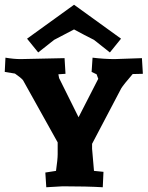

<svg xmlns="http://www.w3.org/2000/svg" viewBox="-25 -785 622 809"><path d="M363 -158Q363 -153 371 -65L411 -61L408 4Q340 0 239 0L170 4L166 -58L211 -65Q218 -114 218 -135V-185L72 -447Q64 -457 38 -475L-5 -482L-2 -542Q33 -536 62 -536L247 -540L251 -474L221 -472L224 -456L306 -291L389 -453L382 -472L361 -482L365 -542Q415 -536 458 -536L573 -540L577 -474L534 -473Q496 -429 486 -413L363 -179ZM287 -765 485 -622 438 -564 371 -617Q331 -637 287 -661L203 -617L136 -564L89 -622Z"/></svg>

Font: Andada SC
Style: Bold
Weight: 700
Designer: Carolina Giovagnoli
Foundry: Carolina Giovagnoli
Version: Version 1.003